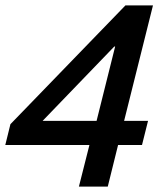

<svg xmlns="http://www.w3.org/2000/svg" viewBox="-23 -695 593 715"><path d="M270.8 0 310 -155H-3.3L15.8 -232.5L444.2 -675H546.7L439.2 -245H528.3L505.8 -155H416.7L378.3 0ZM135.8 -245H336.7L405.8 -521.7H402.5Z"/></svg>

Font: Funnel Sans Medium
Style: Italic
Weight: 500
Italic angle: -14.036°
Version: Version 1.000; Beta; Release 5; Build 24; ttfautohint (v1.8.